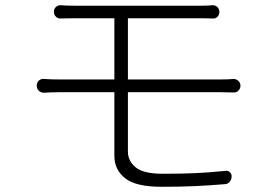

<svg xmlns="http://www.w3.org/2000/svg" viewBox="-20 -714 1040 737"><path d="M121 -386Q121 -397 129 -404.5Q137 -412 149 -411Q163 -410 176.5 -409.5Q190 -409 206 -409H419V-644H273Q248 -644 237.5 -643.5Q227 -643 213 -643Q203 -642 195 -649.5Q187 -657 187 -669Q187 -680 194.5 -687Q202 -694 213 -694Q227 -693 237.5 -692.5Q248 -692 273 -692Q289 -692 324.5 -692Q360 -692 408 -692Q456 -692 508 -692Q560 -692 607.5 -692Q655 -692 691.5 -692Q728 -692 744 -692Q764 -692 775 -692.5Q786 -693 796 -694Q807 -694 814.5 -687Q822 -680 822 -668Q822 -657 814.5 -649.5Q807 -642 796 -643Q786 -643 778 -643.5Q770 -644 744 -644H471V-409H828Q843 -409 854.5 -409.5Q866 -410 876 -411Q887 -411 895 -403.5Q903 -396 903 -385Q903 -374 895 -366Q887 -358 876 -359Q865 -359 854 -359.5Q843 -360 829 -360H471V-132Q471 -96 501 -71.5Q531 -47 605 -47Q679 -47 732 -49.5Q785 -52 844 -58Q855 -60 862.5 -53Q870 -46 869 -35V-34Q868 -23 860.5 -15Q853 -7 842 -7Q782 -2 727.5 0.5Q673 3 600 3Q501 3 460 -30Q419 -63 419 -115V-360H206Q190 -360 176.5 -359.5Q163 -359 149 -358Q137 -358 129 -365.5Q121 -373 121 -386Z"/></svg>

Font: Chiron GoRound TC L
Style: Regular
Weight: 300
Designer: Ryoko NISHIZUKA 西塚涼子 (kana, bopomofo & ideographs); Paul D. Hunt (Latin, Greek & Cyrillic); Sandoll Communications 산돌커뮤니
Foundry: Adobe
Version: Version 1.000;hotconv 1.1.1;makeotfexe 2.6.0